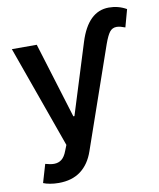

<svg xmlns="http://www.w3.org/2000/svg" viewBox="-92 -729 831 1001"><g transform="rotate(-10 323.0 -228.5)"><path d="M56.6 185.5 85 88.9Q111.3 96.7 130.9 96.7Q154.3 96.7 171.1 83.5Q188 70.3 199.2 40L210.9 10.7L17.6 -530.3H149.4L272.5 -129.9H278.3L394.5 -502Q442.4 -656.2 552.7 -656.2Q603 -656.2 645.5 -631.8L620.1 -539.1Q606 -544.4 595.5 -547.1Q585 -549.8 575.2 -549.8Q552.2 -549.8 538.3 -531.7Q524.4 -513.7 508.8 -469.7L323.2 64.5Q300.8 129.9 254.6 164.6Q208.5 199.2 137.7 199.2Q113.8 199.2 92 195.3Q70.3 191.4 56.6 185.5Z"/></g></svg>

Font: Pretendard GOV SemiBold
Style: Regular
Weight: 600
Designer: Base glyphs from Inter by Rasmus Andersson; Hangeul glyphs from Noto Sans CJK(Source Han Sans) by Jang Soo-young and Kan
Foundry: Kil Hyung-jin
Version: Version 1.309